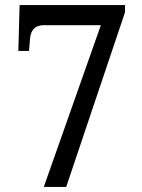

<svg xmlns="http://www.w3.org/2000/svg" viewBox="-20 -734 556 754"><path d="M152 0 376 -635H151Q103 -635 98 -583L94 -534H52L57 -714H471V-686L240 0Z"/></svg>

Font: Noto Serif Hebrew SemiCondensed
Style: Regular
Weight: 400
Width: 4
Designer: Monotype Design Team
Foundry: Monotype Imaging Inc.
Version: Version 2.004; ttfautohint (v1.8.4.7-5d5b)